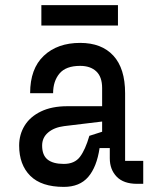

<svg xmlns="http://www.w3.org/2000/svg" viewBox="-20 -720 640 752"><path d="M541 0H517Q464 0 437 -28Q410 -56 410 -100V-140H370Q359 -66 325.5 -27Q292 12 230 12Q142 12 98.5 -31.5Q55 -75 55 -150Q55 -193 76.5 -228Q98 -263 140.5 -283.5Q183 -304 244 -304H380V-375Q380 -419 357 -440.5Q334 -462 294 -462Q238 -462 213 -432Q188 -402 188 -355H98Q98 -451 151.5 -501.5Q205 -552 294 -552Q378 -552 424 -502Q470 -452 470 -355V-90H541ZM330 -188 380 -204V-244L231 -226Q192 -221 168.5 -201Q145 -181 145 -150Q145 -112 166.5 -95Q188 -78 230 -78Q272 -78 293 -105.5Q314 -133 330 -188ZM442 -700V-620H142V-700Z"/></svg>

Font: Fliege Mono Thin
Style: Regular
Weight: 100
Version: Version 0.020;Glyphs 3.3 (3306)